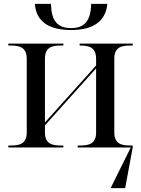

<svg xmlns="http://www.w3.org/2000/svg" viewBox="-20 -761 728 991"><path d="M347 -606C462 -606 526 -652 534 -741H451C448 -654 417 -616 347 -616C276 -616 245 -654 243 -741H160C166 -652 230 -606 347 -606ZM23 0H307V-10H294C250 -10 212 -18 212 -77V-114L476 -408V-77C476 -18 438 -10 394 -10H381V0H655L551 210H626L665 0V-10H652C608 -10 570 -18 570 -77V-459C570 -518 608 -526 652 -526H665V-536H391V-526H394C438 -526 476 -517 476 -458V-423L212 -129V-459C212 -518 250 -526 294 -526H307V-536H23V-526H36C80 -526 118 -517 118 -458V-77C118 -18 80 -10 36 -10H23Z"/></svg>

Font: Noto Serif Display
Style: Regular
Weight: 400
Designer: Monotype Design Team
Foundry: Monotype Imaging Inc.
Version: Version 2.009